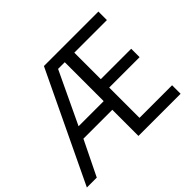

<svg xmlns="http://www.w3.org/2000/svg" viewBox="-154 -947 1179 1179"><g transform="rotate(-45 436.0 -357.0)"><path d="M813 0H447V-227H196L85 0H-1L340 -714H813V-640H530V-410H794V-337H530V-74H813ZM229 -302H447V-640H389Z"/></g></svg>

Font: Stephens Clock
Style: Regular
Weight: 400
Designer: Peter Wiegel (catfonts.de) with slight modifications by DT1.org
Version: Version 0.9.1